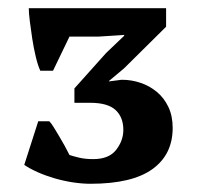

<svg xmlns="http://www.w3.org/2000/svg" viewBox="-20 -824 480 467"><path d="M207 -437Q245 -437 262.5 -459.5Q280 -482 280 -508Q280 -539 261 -556.5Q242 -574 199 -574H161V-609L238 -695L282 -737V-739L220 -735H149L109 -652H78Q72 -665 67 -686Q62 -707 58.5 -729.5Q55 -752 52.5 -772.5Q50 -793 50 -804H384V-759L282 -658L245 -627V-626L276 -630Q300 -630 322 -622.5Q344 -615 361.5 -600.5Q379 -586 389.5 -564Q400 -542 400 -513Q400 -448 350.5 -412.5Q301 -377 200 -377Q180 -377 157 -380.5Q134 -384 112 -390.5Q90 -397 71 -405.5Q52 -414 39 -423L73 -529H100Q105 -524 111 -514Q117 -504 124 -492.5Q131 -481 137.5 -469Q144 -457 149 -447Q158 -444 172.5 -440.5Q187 -437 207 -437Z"/></svg>

Font: PT Serif
Style: Bold
Weight: 700
Designer: A.Korolkova, O.Umpeleva, V.Yefimov
Foundry: ParaType Ltd
Version: Version 1.000W OFL; ttfautohint (v1.6)